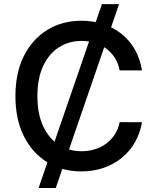

<svg xmlns="http://www.w3.org/2000/svg" viewBox="-20 -840 775 952"><path d="M171.2 92.3 485.4 -819.6H570.3L256.4 92.3ZM683.9 -490.8H573.2Q566.8 -526.3 549.4 -553.3Q532 -580.3 506.7 -599.1Q481.5 -617.9 450.5 -627.5Q419.4 -637.1 384.6 -637.1Q321.7 -637.1 272.2 -605.5Q222.7 -573.9 194.1 -512.8Q165.5 -451.7 165.5 -363.6Q165.5 -274.9 194.1 -213.8Q222.7 -152.7 272.4 -121.4Q322.1 -90.2 384.2 -90.2Q418.7 -90.2 449.8 -99.6Q480.8 -109 506 -127.5Q531.2 -146 548.8 -172.8Q566.4 -199.6 573.2 -234.4L683.9 -234Q675.1 -180.4 649.7 -135.5Q624.3 -90.6 584.7 -58.1Q545.1 -25.6 494.3 -7.8Q443.5 9.9 383.5 9.9Q289.1 9.9 215.2 -35Q141.3 -79.9 98.9 -163.7Q56.5 -247.5 56.5 -363.6Q56.5 -480.1 99.1 -563.7Q141.7 -647.4 215.6 -692.3Q289.4 -737.2 383.5 -737.2Q441.4 -737.2 491.7 -720.7Q541.9 -704.2 582 -672.4Q622.2 -640.6 648.4 -595Q674.7 -549.4 683.9 -490.8Z"/></svg>

Font: InterMG Medium
Style: Regular
Weight: 500
Designer: Rasmus Andersson
Foundry: rsms
Version: Version 3.019;December 26, 2023;FontCreator 15.0.0.2955 64-b